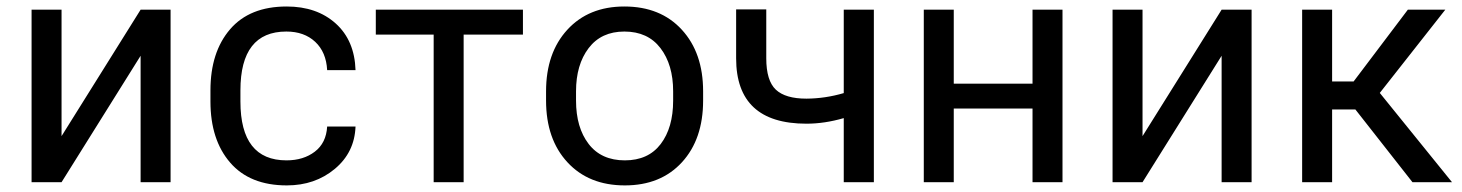

<svg xmlns="http://www.w3.org/2000/svg" viewBox="-20 -558 4477 588"><path d="M76.7 -528.3H168.5V-141.1L410.6 -528.3H502.4V0H410.6V-387.2L168.5 0H76.7Z M857.4 -66.9Q909.2 -66.9 944.1 -93.5Q979 -120.1 981.9 -170.4H1068.8Q1065.9 -91.3 1005.4 -40.8Q944.8 9.8 858.4 9.8Q745.1 9.8 684.8 -60.1Q624.5 -129.9 624.5 -247.1V-281.2Q624.5 -398.4 684.6 -468.3Q744.6 -538.1 857.9 -538.1Q950.2 -538.1 1008.1 -486.1Q1065.9 -434.1 1068.8 -343.3H981.9Q979 -398.4 945.3 -429.9Q911.6 -461.4 856.9 -461.4Q716.3 -461.4 716.3 -281.2V-247.1Q716.3 -66.9 857.4 -66.9Z M1130.9 -452.1V-528.3H1581.5V-452.1H1399.9V0H1308.1V-452.1Z M1652.3 -250V-278.3Q1652.3 -396 1717.5 -467Q1782.7 -538.1 1892.1 -538.1Q2002.9 -538.1 2068.1 -467Q2133.3 -396 2133.3 -278.3V-250Q2133.3 -131.8 2068.4 -61Q2003.4 9.8 1893.6 9.8Q1783.2 9.8 1717.8 -61Q1652.3 -131.8 1652.3 -250ZM1744.1 -278.3V-250Q1744.1 -167.5 1782.7 -117.2Q1821.3 -66.9 1893.6 -66.9Q1965.3 -66.9 2003.4 -116.9Q2041.5 -167 2041.5 -250V-278.3Q2041.5 -359.9 2002.7 -410.6Q1963.9 -461.4 1892.1 -461.4Q1821.3 -461.4 1782.7 -410.6Q1744.1 -359.9 1744.1 -278.3Z M2234.4 -529.3H2326.7V-379.4Q2326.7 -311 2356 -283.4Q2385.3 -255.9 2449.7 -255.9Q2507.8 -256.3 2564 -272.9V-528.3H2656.2V0H2564V-196.3Q2505.4 -179.2 2449.7 -179.2Q2234.4 -179.2 2234.4 -379.4Z M2809.1 0V-528.3H2900.9V-301.8H3142.1V-528.3H3233.9V0H3142.1V-225.6H2900.9V0Z M3387.2 -528.3H3479V-141.1L3721.2 -528.3H3813V0H3721.2V-387.2L3479 0H3387.2Z M3967.8 0V-528.3H4059.6V-308.6H4125.5L4291.5 -528.3H4406.2L4205.6 -273.4L4426.8 0H4305.7L4130.9 -222.7H4059.6V0Z"/></svg>

Font: Bert Sans Medium
Style: Regular
Weight: 500
Designer: Christian Robertson, Adam Twardoch, & Cristiano Sobral
Foundry: Google
Version: Version 12.135;January 10, 2020;FontCreator 12.0.0.2547 64-b